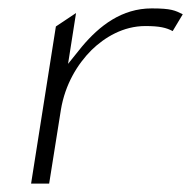

<svg xmlns="http://www.w3.org/2000/svg" viewBox="-20 -467 455 457"><path d="M54 -30H97L125 -206C135 -266 164 -314 198 -348C229 -378 273 -405 326 -405C360 -405 376 -401 391 -393L415 -433C397 -442 388 -447 341 -447C270 -447 217 -406 175 -356L142 -315L161 -436L113 -404Z"/></svg>

Font: Charger Sport
Style: HLObl
Weight: 100
Designer: Jasper
Foundry: Cannot Into Space Fonts
Version: Version 1.1